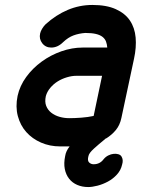

<svg xmlns="http://www.w3.org/2000/svg" viewBox="-20 -581 568 775"><path d="M413 -389Q412 -402 408 -413Q404 -424 394 -432Q384 -440 367 -444Q350 -448 324 -448Q298 -446 276.5 -438Q255 -430 235 -411Q213 -389 187 -389Q164 -389 150.5 -406.5Q137 -424 142 -446Q144 -455 150 -465Q156 -475 164 -483Q206 -521 253.5 -541Q301 -561 353 -561Q410 -561 447.5 -544Q485 -527 504.5 -498Q524 -469 527.5 -429.5Q531 -390 521 -344L470 -105Q464 -76 447.5 -56Q431 -36 408 -22L405 -21Q404 -19 403 -18.5Q402 -18 401 -17Q380 0 359.5 18.5Q339 37 337 49Q332 67 339.5 74.5Q347 82 358 82Q383 82 398 62Q406 52 417 46.5Q428 41 438.5 40Q449 39 457.5 41.5Q466 44 470 50Q479 64 473 83Q468 106 452 123.5Q436 141 415.5 152Q395 163 373.5 168.5Q352 174 336 174Q312 174 292 165.5Q272 157 259 140.5Q246 124 241.5 101Q237 78 243 49Q246 29 261 10H223Q181 10 145.5 -5.5Q110 -21 86 -48Q62 -75 52 -112.5Q42 -150 51 -194Q60 -235 86 -270.5Q112 -306 148.5 -332.5Q185 -359 228 -374Q271 -389 313 -389ZM392 -275H288Q270 -275 250 -269Q230 -263 213 -252.5Q196 -242 183 -226.5Q170 -211 165 -193Q160 -170 166.5 -153.5Q173 -137 187 -126Q201 -115 220 -109.5Q239 -104 260 -104Q281 -104 308 -106Q335 -108 358 -113Z"/></svg>

Font: VDS
Style: Bold Italic
Weight: 700
Designer: artmaker
Foundry: artmaker
Version: Version 1.000 2009 initial release